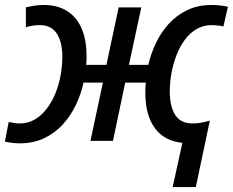

<svg xmlns="http://www.w3.org/2000/svg" viewBox="-34 -568 939 774"><path d="M662.1 186 701.2 7.8Q627.9 0.5 589.8 -52Q551.8 -104.5 551.8 -195.3Q551.8 -205.1 552.2 -214.8Q552.7 -224.6 553.7 -234.9H470.7L421.4 0H330.6L380.9 -234.9H302.7Q292.5 -188 271.5 -144.3Q250.5 -100.6 218.8 -65.9Q187 -31.2 143.8 -10.7Q100.6 9.8 45.4 9.8Q30.3 9.8 14.4 7.8Q-1.5 5.9 -14.2 2.9L1 -76.2Q10.3 -74.2 22 -72.3Q33.7 -70.3 45.4 -70.3Q79.1 -70.3 106.4 -86.4Q133.8 -102.5 154.5 -129.9Q175.3 -157.2 189.5 -191.9Q203.6 -226.6 210.4 -264.6Q217.3 -302.7 217.3 -339.8Q217.3 -397.5 195.3 -432.1Q173.3 -466.8 126 -466.8Q110.8 -466.8 97.7 -464.6Q84.5 -462.4 70.3 -458.5V-538.6Q85 -542 103.3 -544.9Q121.6 -547.9 142.1 -547.9Q197.8 -547.9 236.3 -523.7Q274.9 -499.5 294.9 -453.6Q314.9 -407.7 314.9 -341.8Q314.9 -333.5 314.7 -324.2Q314.5 -314.9 313.5 -306.6H395L444.3 -538.1H535.6L485.8 -306.6H564Q573.7 -350.1 593.8 -392.8Q613.8 -435.5 645 -470.5Q676.3 -505.4 719.5 -526.6Q762.7 -547.9 818.8 -547.9Q836.9 -547.9 853 -546.1Q869.1 -544.4 884.8 -540.5L866.7 -461.4Q856.4 -463.9 844 -465.3Q831.5 -466.8 819.8 -466.8Q785.6 -466.8 758.5 -450.9Q731.4 -435.1 711.2 -407.7Q690.9 -380.4 677.5 -345.7Q664.1 -311 657.2 -273.2Q650.4 -235.4 650.4 -198.2Q650.4 -140.1 672.1 -105.2Q693.8 -70.3 742.2 -70.3Q762.2 -70.3 780 -74Q797.9 -77.6 812 -82L755.4 186Z"/></svg>

Font: Open Sans Medium
Style: Italic
Weight: 500
Italic angle: -12°
Designer: Monotype Design Team
Foundry: Monotype Imaging Inc.
Version: Version 3.000